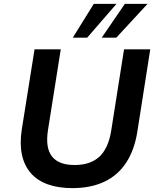

<svg xmlns="http://www.w3.org/2000/svg" viewBox="-20 -959 808 989"><path d="M353 10Q280 10 226 -9.5Q172 -29 138.5 -67.5Q105 -106 93 -162Q81 -218 92 -291L158 -705H293L227 -288Q213 -198 247.5 -153.5Q282 -109 364 -109Q445 -109 491 -151Q537 -193 552 -281L619 -705H754L687 -278Q672 -185 629.5 -120.5Q587 -56 517.5 -23Q448 10 353 10ZM355 -765 463 -939H580L429 -765ZM504 -765 623 -939H740L579 -765Z"/></svg>

Font: Nunito Sans 8pt
Style: Bold Italic
Weight: 700
Italic angle: -9°
Version: Version 3.101;gftools[0.9.27]